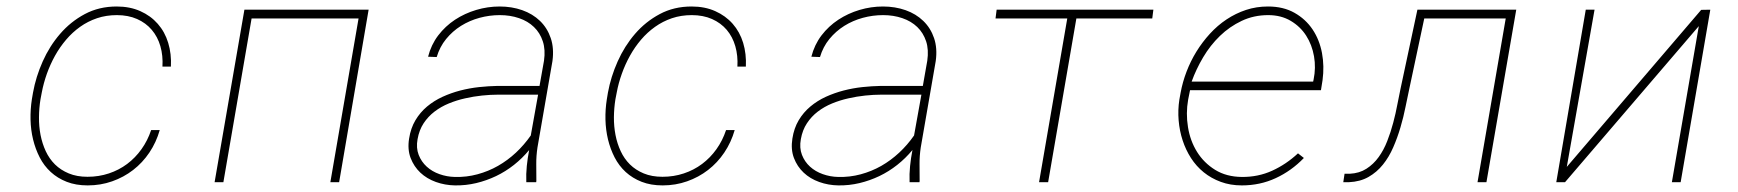

<svg xmlns="http://www.w3.org/2000/svg" viewBox="-20 -558 5322 588"><path d="M248 -16.6Q282.7 -16.6 313.5 -26.9Q344.2 -37.1 369.4 -55.9Q394.5 -74.7 413.3 -101.1Q432.1 -127.4 442.9 -159.7H469.2Q458.5 -122.1 437.5 -90.8Q416.5 -59.6 387.7 -37.4Q358.9 -15.1 323.5 -2.7Q288.1 9.8 248.5 9.8Q212.4 9.8 184.3 -1.2Q156.2 -12.2 135.5 -31.2Q114.7 -50.3 101.6 -75.9Q88.4 -101.6 81.3 -130.9Q74.2 -160.2 73.5 -191.7Q72.8 -223.1 77.6 -253.9L81.1 -274.4Q89.8 -322.8 110.8 -369.9Q131.8 -417 164.1 -454.3Q196.3 -491.7 239.7 -514.9Q283.2 -538.1 337.4 -538.1Q377.9 -538.1 409.7 -523.9Q441.4 -509.8 463.1 -485.1Q484.9 -460.4 495.1 -426.8Q505.4 -393.1 503.4 -354H477.5Q479.5 -387.7 471.2 -416.5Q462.9 -445.3 444.8 -466.6Q426.8 -487.8 399.7 -499.8Q372.6 -511.7 337.9 -511.7Q305.2 -511.7 277.1 -502.2Q249 -492.7 225.3 -475.8Q201.7 -459 182.4 -436.3Q163.1 -413.6 148.4 -387.2Q133.8 -360.8 123.5 -332Q113.3 -303.2 107.9 -274.4L104 -253.9Q99.6 -227.1 99.4 -199Q99.1 -170.9 104.2 -144.5Q109.4 -118.2 120.1 -95Q130.9 -71.8 148.4 -54.4Q166 -37.1 190.7 -26.9Q215.3 -16.6 248 -16.6Z M1018.6 0H991.7L1078.1 -501.5H750.5L664.1 0H637.2L728.5 -528.3H1108.9Z M1591.8 0Q1590.8 -25.4 1593.3 -49.6Q1595.7 -73.7 1600.6 -98.6Q1579.6 -73.2 1554 -53Q1528.3 -32.7 1499.3 -18.8Q1470.2 -4.9 1438.5 2.7Q1406.7 10.3 1373.5 9.8Q1342.8 9.3 1314.9 -0.7Q1287.1 -10.7 1267.3 -29.3Q1247.6 -47.9 1237.5 -74.2Q1227.5 -100.6 1232.9 -133.8Q1237.8 -165.5 1252.2 -189.7Q1266.6 -213.9 1287.8 -231.7Q1309.1 -249.5 1335.2 -261.5Q1361.3 -273.4 1389.6 -280.8Q1418 -288.1 1447.3 -291.3Q1476.6 -294.4 1503.9 -294.9H1632.3L1646 -372.1Q1650.9 -405.8 1642.3 -431.6Q1633.8 -457.5 1615.2 -475.3Q1596.7 -493.2 1569.6 -502.4Q1542.5 -511.7 1510.7 -511.7Q1479 -511.7 1448.5 -503.4Q1418 -495.1 1391.8 -478.8Q1365.7 -462.4 1346.2 -438.5Q1326.7 -414.6 1317.4 -383.3L1291 -384.3Q1300.3 -420.9 1322 -449.5Q1343.8 -478 1373.5 -497.6Q1403.3 -517.1 1438.5 -527.6Q1473.6 -538.1 1510.3 -538.1Q1547.4 -538.1 1579.3 -526.9Q1611.3 -515.6 1633.8 -493.9Q1656.2 -472.2 1666.7 -441.2Q1677.2 -410.2 1671.9 -371.1L1626 -106.4Q1622.1 -80.6 1622.3 -55.4Q1622.6 -30.3 1622.6 -4.4L1622.1 0ZM1373 -16.1Q1408.7 -15.1 1442.1 -24.2Q1475.6 -33.2 1505.1 -50Q1534.7 -66.9 1560.1 -90.6Q1585.4 -114.3 1605.5 -143.1L1627.9 -268.1H1505.4Q1481.9 -268.1 1456.1 -265.4Q1430.2 -262.7 1404.3 -256.8Q1378.4 -251 1354.5 -241.2Q1330.6 -231.4 1310.8 -216.3Q1291 -201.2 1277.3 -180.4Q1263.7 -159.7 1258.8 -131.8Q1253.9 -105 1262.2 -83.7Q1270.5 -62.5 1286.9 -47.6Q1303.2 -32.7 1325.9 -24.7Q1348.6 -16.6 1373 -16.1Z M2008.8 -16.6Q2043.5 -16.6 2074.2 -26.9Q2105 -37.1 2130.1 -55.9Q2155.3 -74.7 2174.1 -101.1Q2192.9 -127.4 2203.6 -159.7H2230Q2219.2 -122.1 2198.2 -90.8Q2177.2 -59.6 2148.4 -37.4Q2119.6 -15.1 2084.2 -2.7Q2048.8 9.8 2009.3 9.8Q1973.1 9.8 1945.1 -1.2Q1917 -12.2 1896.2 -31.2Q1875.5 -50.3 1862.3 -75.9Q1849.1 -101.6 1842 -130.9Q1835 -160.2 1834.2 -191.7Q1833.5 -223.1 1838.4 -253.9L1841.8 -274.4Q1850.6 -322.8 1871.6 -369.9Q1892.6 -417 1924.8 -454.3Q1957 -491.7 2000.5 -514.9Q2043.9 -538.1 2098.1 -538.1Q2138.7 -538.1 2170.4 -523.9Q2202.1 -509.8 2223.9 -485.1Q2245.6 -460.4 2255.9 -426.8Q2266.1 -393.1 2264.2 -354H2238.3Q2240.2 -387.7 2231.9 -416.5Q2223.6 -445.3 2205.6 -466.6Q2187.5 -487.8 2160.4 -499.8Q2133.3 -511.7 2098.6 -511.7Q2065.9 -511.7 2037.8 -502.2Q2009.8 -492.7 1986.1 -475.8Q1962.4 -459 1943.1 -436.3Q1923.8 -413.6 1909.2 -387.2Q1894.5 -360.8 1884.3 -332Q1874 -303.2 1868.7 -274.4L1864.7 -253.9Q1860.4 -227.1 1860.1 -199Q1859.9 -170.9 1865 -144.5Q1870.1 -118.2 1880.9 -95Q1891.6 -71.8 1909.2 -54.4Q1926.8 -37.1 1951.4 -26.9Q1976.1 -16.6 2008.8 -16.6Z M2765.6 0Q2764.6 -25.4 2767.1 -49.6Q2769.5 -73.7 2774.4 -98.6Q2753.4 -73.2 2727.8 -53Q2702.1 -32.7 2673.1 -18.8Q2644 -4.9 2612.3 2.7Q2580.6 10.3 2547.4 9.8Q2516.6 9.3 2488.8 -0.7Q2460.9 -10.7 2441.2 -29.3Q2421.4 -47.9 2411.4 -74.2Q2401.4 -100.6 2406.7 -133.8Q2411.6 -165.5 2426 -189.7Q2440.4 -213.9 2461.7 -231.7Q2482.9 -249.5 2509 -261.5Q2535.2 -273.4 2563.5 -280.8Q2591.8 -288.1 2621.1 -291.3Q2650.4 -294.4 2677.7 -294.9H2806.2L2819.8 -372.1Q2824.7 -405.8 2816.2 -431.6Q2807.6 -457.5 2789.1 -475.3Q2770.5 -493.2 2743.4 -502.4Q2716.3 -511.7 2684.6 -511.7Q2652.8 -511.7 2622.3 -503.4Q2591.8 -495.1 2565.7 -478.8Q2539.6 -462.4 2520 -438.5Q2500.5 -414.6 2491.2 -383.3L2464.8 -384.3Q2474.1 -420.9 2495.8 -449.5Q2517.6 -478 2547.4 -497.6Q2577.1 -517.1 2612.3 -527.6Q2647.5 -538.1 2684.1 -538.1Q2721.2 -538.1 2753.2 -526.9Q2785.2 -515.6 2807.6 -493.9Q2830.1 -472.2 2840.6 -441.2Q2851.1 -410.2 2845.7 -371.1L2799.8 -106.4Q2795.9 -80.6 2796.1 -55.4Q2796.4 -30.3 2796.4 -4.4L2795.9 0ZM2546.9 -16.1Q2582.5 -15.1 2616 -24.2Q2649.4 -33.2 2679 -50Q2708.5 -66.9 2733.9 -90.6Q2759.3 -114.3 2779.3 -143.1L2801.8 -268.1H2679.2Q2655.8 -268.1 2629.9 -265.4Q2604 -262.7 2578.1 -256.8Q2552.2 -251 2528.3 -241.2Q2504.4 -231.4 2484.6 -216.3Q2464.8 -201.2 2451.2 -180.4Q2437.5 -159.7 2432.6 -131.8Q2427.7 -105 2436 -83.7Q2444.3 -62.5 2460.7 -47.6Q2477.1 -32.7 2499.8 -24.7Q2522.5 -16.6 2546.9 -16.1Z M3508.8 -501.5H3276.4L3189.9 0H3162.1L3248.5 -501.5H3028.8L3032.2 -528.3H3512.2Z M3783.2 9.8Q3748 9.8 3718.8 -1Q3689.5 -11.7 3666.5 -30.3Q3643.6 -48.8 3627.4 -74Q3611.3 -99.1 3601.8 -128.2Q3592.3 -157.2 3589.6 -189.2Q3586.9 -221.2 3591.8 -252.9L3595.7 -274.4Q3601.6 -306.6 3613.8 -338.6Q3626 -370.6 3644 -399.9Q3662.1 -429.2 3685.3 -454.6Q3708.5 -480 3736.3 -498.5Q3764.2 -517.1 3795.9 -527.6Q3827.6 -538.1 3863.3 -538.1Q3910.2 -538.1 3944.3 -518.8Q3978.5 -499.5 3999.8 -467.8Q4021 -436 4028.6 -395.5Q4036.1 -355 4030.3 -312.5L4025.4 -281.7H3624.5L3623 -274.4L3618.7 -252.9Q3611.3 -210.9 3618.2 -168.7Q3625 -126.5 3646 -92.8Q3667 -59.1 3701.4 -37.8Q3735.8 -16.6 3782.7 -16.1Q3833 -15.6 3876 -35.2Q3918.9 -54.7 3955.1 -88.4L3973.1 -74.2Q3935.1 -34.7 3887 -12.5Q3838.9 9.8 3783.2 9.8ZM3863.8 -511.7Q3819.8 -511.7 3782.7 -494.1Q3745.6 -476.6 3716.1 -448Q3686.5 -419.4 3664.8 -382.8Q3643.1 -346.2 3629.4 -308.1H4001.5L4002.9 -314.5Q4010.3 -350.1 4004.2 -385.5Q3998 -420.9 3980.2 -448.7Q3962.4 -476.6 3932.9 -494.1Q3903.3 -511.7 3863.8 -511.7Z M4623.5 -528.3 4532.2 0H4504.9L4591.3 -501.5H4341.8L4296.4 -288.1Q4290.5 -261.7 4284.4 -230.7Q4278.3 -199.7 4269 -168.2Q4259.8 -136.7 4246.8 -106.9Q4233.9 -77.1 4215.3 -54Q4196.8 -30.8 4171.1 -16.1Q4145.5 -1.5 4110.8 0H4093.8L4097.7 -25.9H4113.8Q4143.1 -27.3 4164.8 -41.3Q4186.5 -55.2 4202.1 -76.9Q4217.8 -98.6 4228.5 -126.2Q4239.3 -153.8 4246.8 -182.4Q4254.4 -210.9 4259.5 -238.5Q4264.6 -266.1 4269.5 -288.1L4320.8 -528.3Z M5189.9 -527.8 5217.8 -528.3 5127 0H5100.1L5182.6 -478L4772.9 0H4746.1L4836.4 -528.3H4863.3L4778.3 -46.9Z"/></svg>

Font: Roboto Mono Thin
Style: Italic
Weight: 250
Designer: Google
Version: Version 2.000985; 2015; ttfautohint (v1.3)